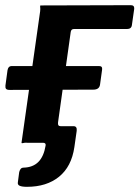

<svg xmlns="http://www.w3.org/2000/svg" viewBox="-20 -551 538 741"><path d="M84 170Q65 170 56 166Q47 162 49 152L54 114Q55 108 59 102Q63 96 71 96Q107 95 128 74Q149 53 156 11Q158 0 146 0H95L104 -64H199L204 -78Q202 -64 214 -64H264Q278 -64 276 -46L267 17Q256 92 208 131Q160 170 84 170ZM470 -439H265Q255 -439 253 -428L196 -22Q195 -13 196 -6.5Q197 0 193 0H85Q76 -1 70 1Q64 3 63 0L135 -508Q136 -518 135 -524Q134 -530 137 -530L485 -531Q499 -531 498 -517L489 -454Q487 -439 470 -439ZM17 -204Q7 -204 3.5 -208Q0 -212 1 -221L9 -280Q12 -296 24 -296H363Q376 -296 374 -282L366 -224Q363 -205 340 -205Z"/></svg>

Font: Libre Franklin SemiBold
Style: Italic
Weight: 600
Italic angle: -8°
Designer: Pablo Impallari, Rodrigo Fuenzalida, Nhung Nguyen
Foundry: Impallari Type
Version: Version 3.000